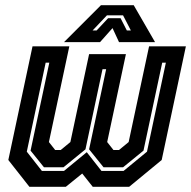

<svg xmlns="http://www.w3.org/2000/svg" viewBox="-20 -718 734 738"><path d="M105 -540H246.5L168 -172L192 -141.5H213.5L250.5 -172L322.5 -510H464L392 -172L416 -141.5H437.5L474.5 -172L553 -540H694.5L601.5 -103L476.5 0H336.5L296 -51L233 0H93L12 -103ZM155.5 -477 83 -135 141 -61H226L313.5 -133L370 -61H455L545 -135L617.5 -477H603.5L531.5 -139L453 -75H378L322.5 -144L388 -452H374L308.5 -144L224 -75H149L97.5 -139L169.5 -477ZM368 -698H494L576 -556H437.5L412.5 -610L364.5 -556H226ZM391 -659 336 -601H351.5L395.5 -648H443.5L467.5 -601H483L453 -659Z"/></svg>

Font: Tourney Condensed Regular
Style: Bold Italic
Weight: 700
Width: 3
Italic angle: -12°
Designer: Tyler Finck
Foundry: Etcetera Type Co
Version: Version 1.010; ttfautohint (v1.8.3)